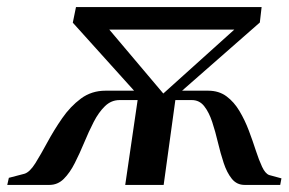

<svg xmlns="http://www.w3.org/2000/svg" viewBox="-84 -522 817 542"><path d="M-63.5 0 -59 -20 -15 -31.5Q0 -36 15.8 -61.2Q31.5 -86.5 50 -120.8Q68.5 -155 91.5 -188.2Q114.5 -221.5 144.5 -243.8Q174.5 -266 214 -266H294.5L121.5 -458L130.5 -502H654.5L649.5 -458.5L430 -266H503.5Q534 -266 555.5 -250Q577 -234 592.2 -208.2Q607.5 -182.5 618.5 -153.2Q629.5 -124 638.2 -97Q647 -70 655.8 -51.2Q664.5 -32.5 675.5 -28L710.5 -18.5L707 0H606.5Q584.5 0 570.5 -17.2Q556.5 -34.5 547.5 -61.8Q538.5 -89 531.2 -119.8Q524 -150.5 515 -177.8Q506 -205 492.5 -222.2Q479 -239.5 457.5 -239.5H411L378 0H269.5L304.5 -239.5H253.5Q230 -239.5 212.2 -222.2Q194.5 -205 180.5 -177.8Q166.5 -150.5 153.8 -119.8Q141 -89 127.2 -61.8Q113.5 -34.5 96.2 -17.2Q79 0 55.5 0ZM377 -258 577.5 -438.5H224.5Z"/></svg>

Font: Merriweather 144pt Medium
Style: Italic
Weight: 500
Italic angle: -7.8°
Version: Version 2.101